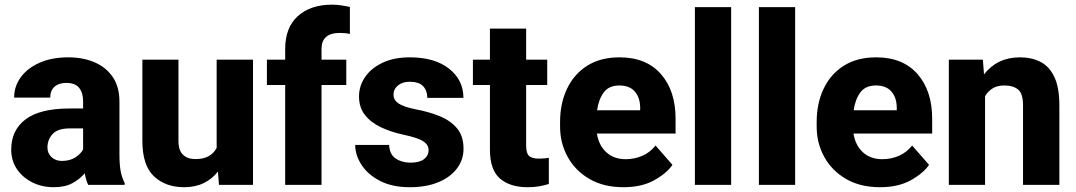

<svg xmlns="http://www.w3.org/2000/svg" viewBox="-20 -780 4538 810"><path d="M352.1 0Q342.8 -19 337.4 -48.8Q316.9 -24.4 285.6 -7.3Q254.4 9.8 206.5 9.8Q157.2 9.8 116.5 -10.5Q75.7 -30.8 51.5 -66.4Q27.3 -102.1 27.3 -148.4Q27.3 -231 88.1 -276.6Q148.9 -322.3 273.4 -322.3H330.6V-352.5Q330.6 -388.2 314 -409.2Q297.4 -430.2 259.8 -430.2Q228 -430.2 210 -414.1Q191.9 -397.9 191.9 -368.2H39.6Q39.6 -415.5 67.6 -454.1Q95.7 -492.7 147.2 -515.4Q198.7 -538.1 268.1 -538.1Q330.1 -538.1 378.7 -517.3Q427.2 -496.6 455.6 -455.1Q483.9 -413.6 483.9 -351.6V-130.4Q483.9 -83 489.5 -55.7Q495.1 -28.3 505.9 -8.3V0ZM241.2 -101.1Q274.9 -101.1 297.9 -116Q320.8 -130.9 330.6 -149.4V-238.3H274.9Q223.6 -238.3 201.9 -214.6Q180.2 -190.9 180.2 -157.7Q180.2 -133.3 197.3 -117.2Q214.4 -101.1 241.2 -101.1Z M903.8 0 899.4 -56.2Q875 -24.9 839.4 -7.6Q803.7 9.8 756.8 9.8Q678.7 9.8 629.6 -36.1Q580.6 -82 580.6 -186.5V-528.3H732.9V-185.5Q732.9 -145 752.2 -127Q771.5 -108.9 804.2 -108.9Q838.9 -108.9 860.6 -121.3Q882.3 -133.8 894 -155.8V-528.3H1047.4V0Z M1336.4 0H1183.1V-421.4H1106V-528.3H1183.1V-573.2Q1183.1 -664.1 1236.6 -712.2Q1290 -760.3 1380.9 -760.3Q1401.4 -760.3 1420.2 -757.3Q1439 -754.4 1456.1 -750.5V-636.7Q1438 -641.1 1413.6 -641.1Q1336.4 -641.1 1336.4 -573.2V-528.3H1440.9V-421.4H1336.4Z M1788.1 -147Q1788.1 -168.5 1766.6 -183.3Q1745.1 -198.2 1681.6 -211.9Q1628.9 -223.1 1586.4 -243.4Q1543.9 -263.7 1519.3 -295.4Q1494.6 -327.1 1494.6 -373Q1494.6 -417.5 1520 -454.8Q1545.4 -492.2 1593.5 -515.1Q1641.6 -538.1 1709 -538.1Q1814 -538.1 1874.5 -490.2Q1935.1 -442.4 1935.1 -367.2H1782.7Q1782.7 -397.5 1765.1 -416.3Q1747.6 -435.1 1708.5 -435.1Q1678.2 -435.1 1659.2 -419.7Q1640.1 -404.3 1640.1 -380.4Q1640.1 -357.9 1661.4 -343.5Q1682.6 -329.1 1733.9 -318.8Q1789.1 -308.6 1834.7 -290Q1880.4 -271.5 1908 -238.8Q1935.5 -206.1 1935.5 -152.3Q1935.5 -106 1907.7 -69.1Q1879.9 -32.2 1829.1 -11.2Q1778.3 9.8 1709 9.8Q1634.3 9.8 1582.8 -17.1Q1531.2 -43.9 1504.9 -85Q1478.5 -126 1478.5 -168.5H1621.6Q1623.5 -128.4 1649.4 -111.1Q1675.3 -93.8 1712.4 -93.8Q1749.5 -93.8 1768.8 -108.6Q1788.1 -123.5 1788.1 -147Z M2288.6 -528.3V-421.4H2199.7V-165.5Q2199.7 -132.8 2212.4 -121.8Q2225.1 -110.8 2253.9 -110.8Q2267.6 -110.8 2277.6 -111.8Q2287.6 -112.8 2295.4 -114.3V-3.9Q2275.9 2.4 2253.9 6.1Q2231.9 9.8 2206.1 9.8Q2131.3 9.8 2089.1 -26.9Q2046.9 -63.5 2046.9 -148.4V-421.4H1975.1V-528.3H2046.9V-659.2H2199.7V-528.3Z M2610.4 9.8Q2526.4 9.8 2466.6 -25.1Q2406.7 -60.1 2374.8 -118.2Q2342.8 -176.3 2342.8 -246.6V-265.1Q2342.8 -343.8 2372.1 -405.5Q2401.4 -467.3 2457.3 -502.7Q2513.2 -538.1 2593.8 -538.1Q2706.5 -538.1 2768.3 -467.5Q2830.1 -397 2830.1 -279.3V-216.8H2498Q2505.9 -167.5 2537.6 -137.9Q2569.3 -108.4 2620.1 -108.4Q2656.2 -108.4 2689 -122.3Q2721.7 -136.2 2745.6 -166L2816.9 -84.5Q2792.5 -48.8 2739.7 -19.5Q2687 9.8 2610.4 9.8ZM2592.8 -419.4Q2548.8 -419.4 2527.1 -390.1Q2505.4 -360.8 2499 -314.9H2680.7V-326.7Q2680.2 -368.2 2658.2 -393.8Q2636.2 -419.4 2592.8 -419.4Z M3064.5 -750V0H2911.6V-750Z M3334.5 -750V0H3181.6V-750Z M3692.9 9.8Q3608.9 9.8 3549.1 -25.1Q3489.3 -60.1 3457.3 -118.2Q3425.3 -176.3 3425.3 -246.6V-265.1Q3425.3 -343.8 3454.6 -405.5Q3483.9 -467.3 3539.8 -502.7Q3595.7 -538.1 3676.3 -538.1Q3789.1 -538.1 3850.8 -467.5Q3912.6 -397 3912.6 -279.3V-216.8H3580.6Q3588.4 -167.5 3620.1 -137.9Q3651.9 -108.4 3702.6 -108.4Q3738.8 -108.4 3771.5 -122.3Q3804.2 -136.2 3828.1 -166L3899.4 -84.5Q3875 -48.8 3822.3 -19.5Q3769.5 9.8 3692.9 9.8ZM3675.3 -419.4Q3631.3 -419.4 3609.6 -390.1Q3587.9 -360.8 3581.5 -314.9H3763.2V-326.7Q3762.7 -368.2 3740.7 -393.8Q3718.8 -419.4 3675.3 -419.4Z M4216.3 -419.4Q4187.5 -419.4 4167.7 -407.2Q4147.9 -395 4135.7 -374V0H3982.9V-528.3H4126.5L4131.3 -466.3Q4187.5 -538.1 4282.7 -538.1Q4332.5 -538.1 4369.9 -518.8Q4407.2 -499.5 4428.2 -455.1Q4449.2 -410.6 4449.2 -335V0H4295.9V-335.4Q4295.9 -385.3 4275.1 -402.3Q4254.4 -419.4 4216.3 -419.4Z"/></svg>

Font: Vazirmatn RD UI ExtraBold
Style: Regular
Weight: 800
Designer: Saber Rastikerdar
Foundry: Saber Rastikerdar
Version: Version 33.003